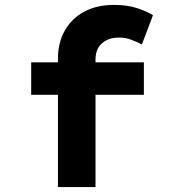

<svg xmlns="http://www.w3.org/2000/svg" viewBox="-20 -762 703 782"><path d="M216 0V-523Q216 -589 244.5 -638.5Q273 -688 324 -715Q375 -742 444 -742Q500 -742 539.5 -728.5Q579 -715 603 -700L558 -581Q541 -590 516.5 -599.5Q492 -609 466 -609Q433 -609 411.5 -597Q390 -585 379.5 -566Q369 -547 369 -520V0H293Q270 0 250.5 0Q231 0 216 0ZM107 -376V-508H566V-376Z"/></svg>

Font: Lexend Tera
Style: Bold
Weight: 700
Designer: Bonnie Shaver-Troup, Thomas Jockin
Foundry: Lexend
Version: Version 1.007